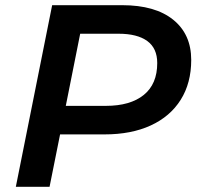

<svg xmlns="http://www.w3.org/2000/svg" viewBox="-20 -720 766 740"><path d="M41 0 181 -700H451Q578 -700 647.5 -644Q717 -588 717 -489Q717 -400 676.5 -335.5Q636 -271 561 -236.5Q486 -202 383 -202H155L224 -264L171 0ZM221 -249 175 -312H388Q482 -312 534 -354Q586 -396 586 -477Q586 -534 547.5 -562Q509 -590 437 -590H234L302 -655Z"/></svg>

Font: MOST Montserrat SemiBold
Style: Italic
Weight: 600
Italic angle: -11.3°
Designer: Julieta Ulanovsky
Foundry: Julieta Ulanovsky
Version: Version 8.000;March 11, 2024;FontCreator 15.0.0.2926 64-bit